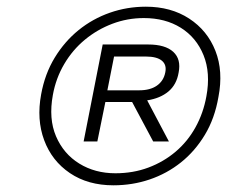

<svg xmlns="http://www.w3.org/2000/svg" viewBox="-20 -764 686 574"><path d="M319 -210Q243 -210 189 -246.5Q135 -283 112 -345Q89 -407 103 -482Q114 -543 143.5 -591.5Q173 -640 215 -674Q257 -708 308.5 -726Q360 -744 416 -744Q491 -744 545.5 -708.5Q600 -673 624 -612Q648 -551 633 -474Q622 -410 592.5 -361Q563 -312 521 -278.5Q479 -245 427.5 -227.5Q376 -210 319 -210ZM325 -246Q378 -246 423.5 -263Q469 -280 505 -310.5Q541 -341 564.5 -383.5Q588 -426 597 -476Q610 -546 588.5 -599Q567 -652 520.5 -681Q474 -710 410 -710Q361 -710 316 -693Q271 -676 234 -645.5Q197 -615 172 -572.5Q147 -530 138 -480Q125 -409 147.5 -356.5Q170 -304 217 -275Q264 -246 325 -246ZM230 -341 287 -631H423Q474 -631 498 -609Q522 -587 514 -547Q508 -511 483.5 -490.5Q459 -470 420 -464L485 -341H438L375 -459H295L271 -341ZM301 -494H396Q429 -494 449 -508Q469 -522 474 -547Q479 -570 464 -582.5Q449 -595 416 -595H321Z"/></svg>

Font: REM ExtraLight
Style: Italic
Weight: 250
Italic angle: -11°
Designer: Octavio Pardo
Foundry: Ashler Design
Version: Version 1.005;gftools[0.9.28]